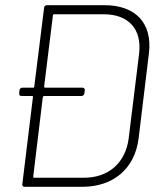

<svg xmlns="http://www.w3.org/2000/svg" viewBox="-20 -720 614 740"><path d="M383 -700H161C155 -700 150 -696 150 -690L112 -386C112 -384 110 -382 108 -382H66C60 -382 56 -378 55 -372L54 -360C53 -354 57 -350 62 -350H104C106 -350 108 -348 107 -346L66 -10C65 -4 69 0 75 0H297C417 0 499 -70 514 -185L554 -515C568 -630 503 -700 383 -700ZM476 -187C464 -93 399 -35 304 -35H111C109 -35 107 -37 108 -39L145 -346C146 -348 148 -350 150 -350H294C300 -350 304 -354 305 -360L307 -372C307 -378 304 -382 298 -382H154C152 -382 150 -384 150 -386L184 -661C184 -663 186 -665 188 -665H380C476 -665 528 -607 516 -512Z"/></svg>

Font: Barlow ExtraLight
Style: Italic
Weight: 275
Italic angle: -7°
Designer: Jeremy Tribby
Foundry: Tribby Type
Version: Version 1.422;hotconv 1.0.109;makeotfexe 2.5.65596